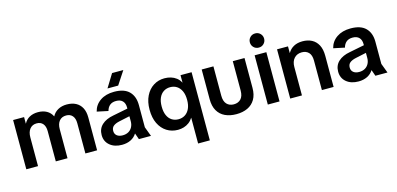

<svg xmlns="http://www.w3.org/2000/svg" viewBox="-79 -1249 4056 1962"><g transform="rotate(-15 1949.0 -268.0)"><path d="M56 0V-521H172V-452H173Q193 -491 231 -512Q269 -533 321 -533Q374 -533 412.5 -511.5Q451 -490 471 -449H472Q493 -489 533 -511Q573 -533 625 -533Q682 -533 722 -511.5Q762 -490 783.5 -449Q805 -408 805 -348V0H681V-320Q681 -371 657 -398.5Q633 -426 591 -426Q544 -426 518 -394.5Q492 -363 492 -307V0H368V-320Q368 -371 344.5 -398.5Q321 -426 279 -426Q233 -426 206.5 -393.5Q180 -361 180 -304V0Z M1067 12Q988 12 939 -29Q890 -70 890 -138Q890 -204 934.5 -245.5Q979 -287 1058 -301L1261 -341V-261L1102 -227Q1060 -218 1037.5 -200Q1015 -182 1015 -148Q1015 -116 1037.5 -98Q1060 -80 1098 -80Q1133 -80 1159 -94.5Q1185 -109 1199.5 -136Q1214 -163 1214 -197V-344Q1214 -388 1190.5 -412.5Q1167 -437 1122 -437Q1081 -437 1056 -416.5Q1031 -396 1021 -358L903 -383Q920 -452 979 -492.5Q1038 -533 1126 -533Q1233 -533 1285 -480.5Q1337 -428 1337 -336V-101L1375 0H1247L1224 -65H1223Q1200 -28 1160 -8Q1120 12 1067 12ZM1157 -723H1276L1184 -583H1071Z M1820 200V-72H1819Q1802 -44 1776.5 -25Q1751 -6 1721 3Q1691 12 1659 12Q1593 12 1541 -21Q1489 -54 1459.5 -115Q1430 -176 1430 -261Q1430 -345 1460 -406Q1490 -467 1542 -500Q1594 -533 1659 -533Q1694 -533 1726 -523.5Q1758 -514 1784 -494Q1810 -474 1826 -443H1827V-521H1944V200ZM1692 -91Q1731 -91 1761.5 -110.5Q1792 -130 1809.5 -167.5Q1827 -205 1827 -260Q1827 -316 1809.5 -353.5Q1792 -391 1762 -410.5Q1732 -430 1692 -430Q1653 -430 1622.5 -410.5Q1592 -391 1575 -353.5Q1558 -316 1558 -260Q1558 -205 1575 -167Q1592 -129 1622.5 -110Q1653 -91 1692 -91Z M2277 12Q2209 12 2158 -12Q2107 -36 2079 -84.5Q2051 -133 2051 -206V-521H2175V-211Q2175 -151 2203 -121.5Q2231 -92 2277 -92Q2324 -92 2352 -121.5Q2380 -151 2380 -211V-521H2504V-206Q2504 -133 2475.5 -84.5Q2447 -36 2396 -12Q2345 12 2277 12Z M2611 0V-521H2735V0ZM2674 -586Q2641 -586 2619.5 -608Q2598 -630 2598 -661Q2598 -692 2619.5 -714Q2641 -736 2674 -736Q2706 -736 2727.5 -714Q2749 -692 2749 -661Q2749 -630 2727.5 -608Q2706 -586 2674 -586Z M3183 0V-312Q3183 -370 3156 -398Q3129 -426 3084 -426Q3033 -426 3002.5 -392.5Q2972 -359 2972 -301V0H2848V-521H2964V-451H2965Q2987 -490 3026 -511.5Q3065 -533 3119 -533Q3175 -533 3217 -511Q3259 -489 3283 -444Q3307 -399 3307 -328V0Z M3569 12Q3490 12 3441 -29Q3392 -70 3392 -138Q3392 -204 3436.5 -245.5Q3481 -287 3560 -301L3763 -341V-261L3604 -227Q3562 -218 3539.5 -200Q3517 -182 3517 -148Q3517 -116 3539.5 -98Q3562 -80 3600 -80Q3635 -80 3661 -94.5Q3687 -109 3701.5 -136Q3716 -163 3716 -197V-344Q3716 -388 3692.5 -412.5Q3669 -437 3624 -437Q3583 -437 3558 -416.5Q3533 -396 3523 -358L3405 -383Q3422 -452 3481 -492.5Q3540 -533 3628 -533Q3735 -533 3787 -480.5Q3839 -428 3839 -336V-101L3877 0H3749L3726 -65H3725Q3702 -28 3662 -8Q3622 12 3569 12Z"/></g></svg>

Font: TikTok Sans 24pt SemiBold
Style: Regular
Weight: 600
Version: Version 4.000